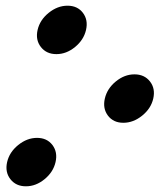

<svg xmlns="http://www.w3.org/2000/svg" viewBox="-20 -561 560 674"><path d="M506.5 -275Q526 -250 518 -215Q510 -180 479 -155Q448 -130 413 -130Q378 -130 359 -155Q340 -180 348 -215Q356 -250 386.5 -275Q417 -300 452 -300Q487 -300 506.5 -275ZM164 -52Q183 -27 175 8Q167 43 136.5 68Q106 93 71 93Q36 93 16.5 68Q-3 43 5 8Q13 -27 44 -52Q75 -77 110 -77Q145 -77 164 -52ZM271 -516Q290 -491 282 -456Q274 -421 243.5 -396Q213 -371 178 -371Q143 -371 123.5 -396Q104 -421 112 -456Q120 -491 151 -516Q182 -541 217 -541Q252 -541 271 -516Z"/></svg>

Font: Miedinger
Style: Bold-Italic
Weight: 700
Italic angle: -13°
Version: Version 001.000